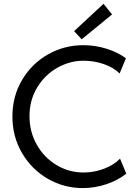

<svg xmlns="http://www.w3.org/2000/svg" viewBox="-20 -960 704 988"><path d="M43.9 -360.4Q43.9 -465.3 94 -549.3Q144 -633.3 227.5 -680.4Q311 -727.5 408.2 -727.5Q469.2 -727.5 526.9 -709.7Q584.5 -691.9 627.9 -660.2L595.7 -582Q563.5 -613.3 513.7 -630.4Q463.9 -647.5 410.2 -647.5Q338.9 -647.5 274.7 -611.1Q210.4 -574.7 171.1 -509.5Q131.8 -444.3 131.8 -362.3Q131.8 -281.7 169.4 -215.3Q207 -148.9 271 -110.6Q335 -72.3 410.2 -72.3Q464.4 -72.3 515.6 -91.8Q566.9 -111.3 597.7 -143.6L629.9 -66.4Q586.4 -31.7 527.1 -12Q467.8 7.8 406.2 7.8Q308.6 7.8 225.6 -40.3Q142.6 -88.4 93.3 -172.6Q43.9 -256.8 43.9 -360.4ZM361.3 -799.8 512.7 -940.4 556.6 -885.7 400.4 -757.8Z"/></svg>

Font: Reddit Sans Vanilla
Style: Regular
Weight: 400
Designer: Stephen Hutchings
Foundry: Reddit
Version: Version 1.013